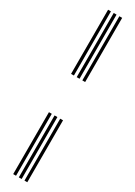

<svg xmlns="http://www.w3.org/2000/svg" viewBox="-272 -916 735 1042"><g transform="rotate(30 95.5 -395.0)"><path d="M121.8 -508V-910H139.5V-508ZM51.2 -508V-910H69V-508ZM86.5 -508V-910H104.2V-508ZM121.8 120V-268H139.5V120ZM51.2 120V-268H69V120ZM86.5 120V-268H104.2V120Z"/></g></svg>

Font: Big Shoulders Inline Text Medium
Style: Regular
Weight: 500
Designer: Patric King
Foundry: XO Type Co
Version: Version 1.000